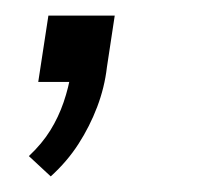

<svg xmlns="http://www.w3.org/2000/svg" viewBox="-20 -105 260 246"><path d="M45 121 17 95Q34 79 44.5 62Q55 45 61.5 26Q68 7 71 -12L83 0H29L42 -85H127L117 -19Q114 7 104.5 32Q95 57 80.5 79.5Q66 102 45 121Z"/></svg>

Font: Nunito Sans 10pt SemiCondensed Light
Style: Italic
Weight: 300
Width: 4
Italic angle: -9°
Designer: Vernon Adams
Foundry: Vernon Adams
Version: Version 3.101;gftools[0.9.27]